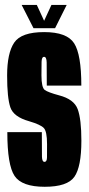

<svg xmlns="http://www.w3.org/2000/svg" viewBox="-20 -730 349 755"><path d="M155.8 4.5Q66 4.5 37.4 -38.1Q8.8 -80.6 8.8 -210.4H144.5Q144.5 -134.2 145 -113.9Q145.5 -93.5 155 -93.5Q164.5 -93.5 164.8 -111Q165 -128.5 165 -163.5Q165 -213.8 151.9 -227Q138.9 -240.2 94.2 -253.4Q33.5 -270.4 20.8 -307.7Q8 -345 8 -432.9Q8 -521.2 35.9 -562.5Q63.8 -603.8 153.5 -603.8Q243.2 -603.8 271.5 -559.8Q299.8 -515.9 299.8 -393.5H164Q164 -462.2 163.5 -484.4Q163 -506.5 153.5 -506.5Q144 -506.5 143.5 -486.8Q143 -467 143 -434Q143 -385.8 156 -376.2Q169 -366.8 212 -355.2Q271 -340 285.5 -300.7Q300 -261.4 300 -176.6Q300 -74.2 272.6 -34.9Q245.2 4.5 155.8 4.5ZM111.8 -619 65.2 -710.5H124.8L153.5 -648.2L182.2 -710.5H242.2L196.5 -619Z"/></svg>

Font: Anybody UltraCondensed Thin
Style: Regular
Weight: 100
Width: 1
Designer: Tyler Finck
Foundry: Etcetera Type Company
Version: Version 1.110